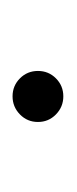

<svg xmlns="http://www.w3.org/2000/svg" viewBox="68 -180 117 292"><g transform="rotate(90 126.0 -33.5)"><path d="M126 5.4Q109.9 5.4 98.6 -5.9Q87.4 -17.1 87.4 -33.2Q87.4 -49.3 98.6 -60.5Q109.9 -71.8 126 -71.8Q142.1 -71.8 153.6 -60.5Q165 -49.3 165 -33.2Q165 -17.1 153.6 -5.9Q142.1 5.4 126 5.4Z"/></g></svg>

Font: Inter 20pt ExtraLight
Style: Regular
Weight: 250
Version: Version 4.001;git-66647c0bb